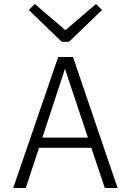

<svg xmlns="http://www.w3.org/2000/svg" viewBox="-20 -940 654 960"><path d="M126 -201 145 -252H446L475 -201ZM109 0H46L271 -655H311L315 -627L182 -222ZM568 0H504L429 -224L293 -631L300 -655H345ZM490 -890 325 -731H298L294 -778L460 -920ZM124 -890 154 -920 320 -778 316 -731H289Z"/></svg>

Font: Intel One Mono Light
Style: Regular
Weight: 300
Monospace: yes
Designer: Fred Shallcrass
Foundry: Frere-Jones Type LLC
Version: Version 1.004